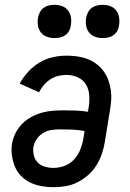

<svg xmlns="http://www.w3.org/2000/svg" viewBox="-20 -769 540 797"><path d="M201 8Q176 8 151.5 3.5Q127 -1 106 -11Q85 -21 68 -38Q51 -55 42 -77Q33 -99 29.5 -123.5Q26 -148 30 -173Q34 -196 45 -217.5Q56 -239 73 -256Q90 -273 112 -284.5Q134 -296 156.5 -302Q179 -308 202 -309.5Q225 -311 247 -311Q272 -311 296.5 -310Q321 -309 345 -305L348 -323Q352 -347 350.5 -372.5Q349 -398 337 -418Q325 -438 303 -448Q281 -458 256 -458Q239 -458 222 -454Q205 -450 189.5 -440Q174 -430 162 -416Q150 -402 142 -386L62 -422Q76 -448 97 -471Q118 -494 144 -509.5Q170 -525 199 -531.5Q228 -538 256 -538Q278 -538 300 -535Q322 -532 342 -524.5Q362 -517 379 -504.5Q396 -492 408.5 -475.5Q421 -459 428.5 -439.5Q436 -420 439.5 -398Q443 -376 441.5 -354Q440 -332 436 -309L415 -179Q411 -154 402.5 -129.5Q394 -105 380 -82.5Q366 -60 345.5 -42Q325 -24 301 -12Q277 0 251.5 4Q226 8 201 8ZM202 -72Q225 -72 248 -80.5Q271 -89 287.5 -107Q304 -125 313 -147.5Q322 -170 326 -193L331 -225Q306 -230 280 -231Q254 -232 228 -232Q211 -232 193.5 -229.5Q176 -227 160 -217.5Q144 -208 133 -192.5Q122 -177 119 -160Q116 -142 120.5 -124Q125 -106 137 -94Q149 -82 166.5 -77Q184 -72 202 -72ZM406 -611Q390 -611 374.5 -616.5Q359 -622 349.5 -634.5Q340 -647 337.5 -663.5Q335 -680 338 -697Q340 -708 346 -719Q352 -730 362 -737Q372 -744 383.5 -746.5Q395 -749 406 -749Q423 -749 438 -743.5Q453 -738 462.5 -725.5Q472 -713 474.5 -696.5Q477 -680 474 -663Q473 -652 467 -641Q461 -630 451 -623Q441 -616 429.5 -613.5Q418 -611 406 -611ZM206 -611Q190 -611 174.5 -616.5Q159 -622 149.5 -634.5Q140 -647 137.5 -663.5Q135 -680 138 -697Q140 -708 146 -719Q152 -730 162 -737Q172 -744 183.5 -746.5Q195 -749 206 -749Q223 -749 238 -743.5Q253 -738 262.5 -725.5Q272 -713 274.5 -696.5Q277 -680 274 -663Q273 -652 267 -641Q261 -630 251 -623Q241 -616 229.5 -613.5Q218 -611 206 -611Z"/></svg>

Font: Iosevka Slab Medium
Style: Italic
Weight: 500
Italic angle: -9°
Monospace: yes
Designer: Belleve Invis
Foundry: Belleve Invis
Version: Version 11.1.0; ttfautohint (v1.8.3)